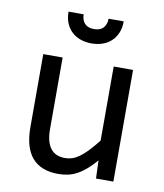

<svg xmlns="http://www.w3.org/2000/svg" viewBox="-80 -756 709 830"><g transform="rotate(10 275.0 -340.5)"><path d="M472.2 0H396L393.1 -79.1Q371.1 -53.7 351.3 -36.9Q331.5 -20 312 -9.8Q292.5 0.5 272.7 4.6Q252.9 8.8 231 8.8Q155.3 8.8 116.7 -35.6Q78.1 -80.1 78.1 -169.9V-490.2H163.1V-176.8Q163.1 -64 248 -64Q263.7 -64 278.6 -68.6Q293.5 -73.2 309.8 -84.7Q326.2 -96.2 345 -115.7Q363.8 -135.3 387.2 -165V-490.2H472.2ZM396 -689.9Q396 -660.2 386.2 -637.9Q376.5 -615.7 360.1 -601.1Q343.8 -586.4 321.8 -579.1Q299.8 -571.8 274.9 -571.8Q250 -571.8 228 -579.1Q206.1 -586.4 189.7 -601.1Q173.3 -615.7 163.6 -637.9Q153.8 -660.2 153.8 -689.9H220.2Q220.2 -665 233.9 -649.9Q247.6 -634.8 274.9 -634.8Q302.2 -634.8 315.9 -649.9Q329.6 -665 329.6 -689.9ZM0 -490.2Z"/></g></svg>

Font: Code New Roman
Style: Regular
Weight: 400
Monospace: yes
Designer: Sam Radian
Foundry: Code New Roman
Version: Version 2.00 November 29, 2014